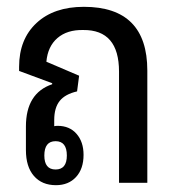

<svg xmlns="http://www.w3.org/2000/svg" viewBox="-20 -536 516 563"><path d="M144 7Q103 7 79.5 -20Q56 -47 56 -96V-165Q56 -263 133 -289V-292L36 -328V-340Q36 -421 87 -468.5Q138 -516 226 -516Q412 -516 412 -329V0H329V-326Q329 -449 224 -448Q177 -449 148.5 -424.5Q120 -400 116 -355L212 -314L206 -268Q171 -260 155 -240Q139 -220 139 -184V-173Q139 -169 139 -166Q144 -167 149 -167Q184 -167 204.5 -143.5Q225 -120 225 -82Q225 -41 203 -17Q181 7 144 7ZM143 -39Q176 -39 176 -80Q176 -122 143 -122Q110 -122 110 -80Q110 -39 143 -39Z"/></svg>

Font: Noto Sans Thai Looped UI Narrow
Style: Regular
Weight: 400
Width: 4
Designer: Cadson Demak Team
Foundry: Cadson Demak Co., Ltd.
Version: Version 1.000